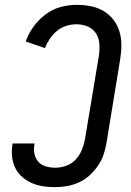

<svg xmlns="http://www.w3.org/2000/svg" viewBox="-20 -763 540 791"><path d="M207 8Q182 8 158 4.5Q134 1 112 -8.5Q90 -18 72 -33.5Q54 -49 43.5 -70Q33 -91 30 -115.5Q27 -140 31 -165L32 -172H122V-168Q118 -148 122 -129Q126 -110 138 -96.5Q150 -83 169 -77.5Q188 -72 208 -72Q230 -72 252.5 -80Q275 -88 291.5 -105.5Q308 -123 317 -145Q326 -167 330 -189L387 -531Q391 -556 389.5 -580.5Q388 -605 376 -624.5Q364 -644 342 -653.5Q320 -663 295 -663Q274 -663 253 -656.5Q232 -650 215 -636Q198 -622 185.5 -603.5Q173 -585 165 -565L86 -592Q97 -624 118 -653Q139 -682 167.5 -703.5Q196 -725 229.5 -734Q263 -743 296 -743Q326 -743 354 -737.5Q382 -732 406 -718Q430 -704 447 -682Q464 -660 472 -633.5Q480 -607 480 -577.5Q480 -548 475 -518L419 -176Q415 -151 407 -127Q399 -103 384 -81Q369 -59 349.5 -41Q330 -23 306 -12Q282 -1 257 3.5Q232 8 207 8Z"/></svg>

Font: Iosevka SS18 Medium
Style: Italic
Weight: 500
Italic angle: -9°
Monospace: yes
Designer: Belleve Invis
Foundry: Belleve Invis
Version: Version 25.1.1; ttfautohint (v1.8.4)